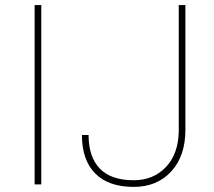

<svg xmlns="http://www.w3.org/2000/svg" viewBox="-20 -731 850 761"><path d="M143.6 0H117.2V-710.9H143.6ZM688.5 -710.9H714.8V-215.8Q714.8 -112.8 658.7 -51.5Q602.5 9.8 509.8 9.8Q410.2 9.8 357.4 -43.5Q304.7 -96.7 304.7 -195.8H331.1Q331.1 -108.9 375.7 -62.7Q420.4 -16.6 509.8 -16.6Q587.9 -16.6 637.5 -68.8Q687 -121.1 688.5 -210.9Z"/></svg>

Font: Roboto Thin
Style: Regular
Weight: 250
Designer: Google
Version: Version 2.134; 2016